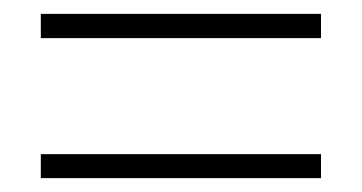

<svg xmlns="http://www.w3.org/2000/svg" viewBox="-20 -460 524 278"><path d="M39.1 -202.1V-236.8H444.8V-202.1ZM39.1 -404.8V-439.9H444.8V-404.8Z"/></svg>

Font: Trueno UltraLight
Style: Regular
Weight: 250
Designer: Julieta Ulanovsky
Foundry: Julieta Ulanovsky
Version: Version 3.001b | FøM Fix